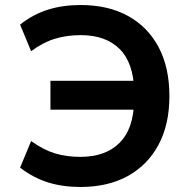

<svg xmlns="http://www.w3.org/2000/svg" viewBox="-20 -735 766 765"><path d="M300 10Q229 10 170.5 -8.5Q112 -27 60 -67L104 -173Q153 -138 198.5 -124Q244 -110 300 -110Q401 -110 457 -166.5Q513 -223 514 -334L554 -298H181V-413H554L515 -371Q512 -485 456.5 -540Q401 -595 302 -595Q246 -595 198.5 -580.5Q151 -566 104 -531L60 -637Q112 -678 171 -696.5Q230 -715 301 -715Q411 -715 490 -671.5Q569 -628 612 -547Q655 -466 655 -352Q655 -239 611.5 -158Q568 -77 489 -33.5Q410 10 300 10Z"/></svg>

Font: Nunito Sans 7pt
Style: Bold
Weight: 700
Designer: Vernon Adams
Foundry: Vernon Adams
Version: Version 3.101;gftools[0.9.27]